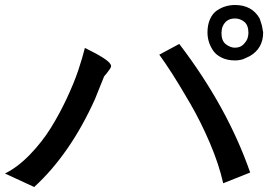

<svg xmlns="http://www.w3.org/2000/svg" viewBox="-37 -765 1074 769"><path d="M794 -635Q794 -666 804.5 -689Q815 -712 832.5 -723.5Q850 -735 868 -740Q886 -745 904 -745Q972 -745 1003 -691L1012 -663L1017 -635Q1017 -571 963 -540L937 -528Q921 -523 904 -523Q873 -523 850 -534.5Q827 -546 815.5 -564Q804 -582 799 -599.5Q794 -617 794 -635ZM904 -574Q926 -574 939 -588Q952 -602 955 -613.5Q958 -625 958 -633Q958 -664 941.5 -677.5Q925 -691 904 -691Q864 -691 852 -651L850 -633Q850 -601 868 -587.5Q886 -574 904 -574ZM857 -31Q840 -107 803.5 -192.5Q767 -278 724.5 -351Q682 -424 653.5 -468.5Q625 -513 601 -546L681 -589Q874 -336 965 -74ZM303 -573Q362 -544 385 -527.5Q408 -511 408 -500Q408 -496 403 -488.5Q398 -481 390.5 -471.5Q383 -462 380 -459L343 -367Q244 -148 100 -16L-17 -70Q35 -96 83.5 -146.5Q132 -197 166.5 -252.5Q201 -308 230.5 -371Q260 -434 276.5 -483.5Q293 -533 303 -573Z"/></svg>

Font: cwTeXHei
Style: Medium
Weight: 500
Version: Version 1.17